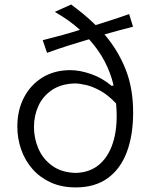

<svg xmlns="http://www.w3.org/2000/svg" viewBox="-20 -805 655 836"><path d="M184.8 -574.9Q237.7 -594 280.7 -607.5Q323.8 -621.1 367.8 -634Q448.5 -545 474.6 -433.1L466.5 -430.9Q424.6 -466 375.9 -482.8Q327.1 -499.6 286.3 -499.6Q217.2 -499.6 165.2 -467.8Q113.2 -435.9 84.4 -380.5Q55.5 -325.1 55.5 -253.7Q55.5 -201.7 72.2 -154Q88.8 -106.4 121.3 -69.2Q153.9 -32.1 201.1 -10.5Q248.3 11 309.9 11Q393 11 448.6 -28.9Q504.1 -68.8 531.9 -142.1Q559.7 -215.4 559.7 -315.3Q559.7 -421.6 526.4 -504.5Q493.2 -587.3 435 -655.1Q462.7 -663.2 494.3 -671.6Q525.8 -679.9 559.3 -688.8L542.2 -743.7Q502.3 -729.4 465.4 -717.7Q428.6 -705.9 396.3 -695.7Q371.3 -720.4 344.2 -742.8Q317.1 -765.1 289.8 -785.4L218.7 -753.3Q283.8 -715.7 328.2 -675Q293.4 -664 252.4 -652.6Q211.4 -641.2 166.1 -630ZM485.4 -354.5Q493.8 -264.7 475.8 -197.2Q457.8 -129.6 415.7 -91.6Q373.7 -53.7 309.8 -52.1Q248.9 -53.7 208.4 -82.5Q167.9 -111.2 147.9 -156.4Q127.9 -201.7 127.9 -251.7Q127.9 -301.7 147.4 -344.2Q166.9 -386.7 206.8 -413.4Q246.7 -440.1 306.6 -441.7Q326.3 -441.5 354.8 -434.9Q383.4 -428.3 417.2 -409.7Q451.1 -391.2 485.4 -354.5Z"/></svg>

Font: Pinar-VF-FD
Style: Regular
Weight: 300
Designer: Amin Abedi
Version: Version 3.0